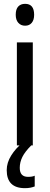

<svg xmlns="http://www.w3.org/2000/svg" viewBox="-20 -758 259 1001"><path d="M111 -738Q158 -738 158 -681Q158 -654 145.5 -639Q133 -624 111 -624Q89 -624 75.5 -639Q62 -654 62 -681Q62 -710 75 -724Q88 -738 111 -738ZM151 -537V0H68V-537ZM83 117Q83 164 126 164Q138 164 146.5 162.5Q155 161 161 158V214Q151 218 138.5 220.5Q126 223 110 223Q15 223 15 129Q15 90 38.5 52.5Q62 15 97 -13L143 0Q110 33 96.5 60.5Q83 88 83 117Z"/></svg>

Font: Avrile Sans Condensed
Style: Regular
Weight: 400
Width: 3
Designer: Monotype Design Team
Foundry: Monotype Imaging Inc.
Version: Version 2.001;September 10, 2019;FontCreator 11.5.0.2425 64-